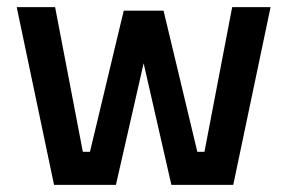

<svg xmlns="http://www.w3.org/2000/svg" viewBox="-20 -520 808 540"><path d="M27 -500H135L213 -93H233L328 -490H440L535 -93H555L633 -500H741L636 0H462L384 -342L306 0H132Z"/></svg>

Font: Cairo SemiBold
Style: Regular
Weight: 600
Designer: Mohamed Gaber, Accademia di Belle Arti di Urbino and others
Foundry: Kief Type Foundry, Accademia di Belle Arti di Urbino and others
Version: Version 3.011